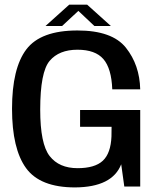

<svg xmlns="http://www.w3.org/2000/svg" viewBox="-20 -814 697 838"><path d="M307.5 4Q470 3 509 -97L522.5 0H592V-334H329.5V-260.5H467L466.5 -218.5Q463.5 -145 428.8 -112.5Q394 -80 318.5 -80Q238 -80 196.8 -132.8Q155.5 -185.5 155.5 -335.5Q155.5 -500 196.8 -548.5Q238 -597 318 -597Q396 -597 431.2 -556.2Q466.5 -515.5 470 -424H592Q589.5 -530.5 529.5 -605.8Q469.5 -681 318 -681Q157.5 -681 95 -598.5Q32.5 -516 32.5 -339.5Q32.5 -164.5 93.8 -80.2Q155 4 307.5 4ZM178.5 -700.5H251L322 -766.5L392 -700.5H464L360.5 -793.5H282Z"/></svg>

Font: Anybody Thin Medium
Style: Regular
Weight: 500
Version: Version 1.113;gftools[0.9.25]